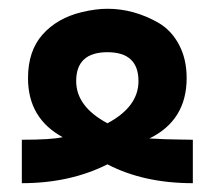

<svg xmlns="http://www.w3.org/2000/svg" viewBox="-20 -414 490 438"><path d="M320.8 -98.1Q326.7 -98.1 341.1 -97.2Q355.5 -96.2 366.2 -96.2Q372.1 -96.2 390.1 -95.7Q408.2 -95.2 419.9 -95.2V3.9Q307.6 3.9 225.1 -39.1Q139.6 3.9 29.8 3.9V-95.2Q97.7 -95.2 123 -101.1Q43.9 -144 43.9 -235.8Q43.9 -297.9 77.1 -335.2Q110.4 -372.6 166 -386.2Q198.2 -394 225.1 -394Q285.6 -394 341.8 -361.8Q371.1 -344.7 388.4 -312Q405.8 -279.3 405.8 -235.8Q405.8 -139.6 320.8 -98.1ZM295.9 -229Q295.9 -294.9 225.1 -294.9Q153.8 -294.9 153.8 -229Q153.8 -170.9 225.1 -132.8Q295.9 -170.4 295.9 -229Z"/></svg>

Font: Miedinger*
Style: Bold
Weight: 700
Version: Version 001.000